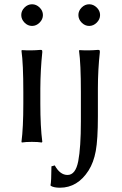

<svg xmlns="http://www.w3.org/2000/svg" viewBox="-20 -668 576 904"><path d="M364.5 -561.5Q349.1 -577.1 349.1 -597.2Q349.1 -617.2 364.5 -632.6Q379.9 -647.9 399.9 -647.9Q419.9 -647.9 435.5 -632.6Q451.2 -617.2 451.2 -597.2Q451.2 -577.1 435.5 -561.5Q419.9 -545.9 399.9 -545.9Q379.9 -545.9 364.5 -561.5ZM440.9 -251V-120.1Q440.9 -11.2 430.9 43Q420.9 97.2 397 134.8Q345.2 215.8 262.2 215.8Q233.4 215.8 219.2 207L217.8 204.1Q221.7 189 222.2 115.2L237.8 110.8Q262.7 155.8 297.9 155.8Q335.9 155.8 348.4 90.8Q360.8 25.9 360.8 -96.2V-234.9Q360.8 -367.7 352.1 -429.2L354 -432.1Q397 -429.2 440.9 -433.1Q446.8 -433.1 448.5 -431.6Q450.2 -430.2 450.2 -422.9Q440.9 -338.9 440.9 -251ZM95.5 -561.5Q80.1 -577.1 80.1 -597.2Q80.1 -617.2 95.5 -632.6Q110.8 -647.9 130.9 -647.9Q150.9 -647.9 166.5 -632.6Q182.1 -617.2 182.1 -597.2Q182.1 -577.1 166.5 -561.5Q150.9 -545.9 130.9 -545.9Q110.8 -545.9 95.5 -561.5ZM89.8 -234.9Q89.8 -367.7 81.1 -429.2L83 -432.1Q126 -429.2 169.9 -433.1Q175.8 -433.1 177.5 -431.6Q179.2 -430.2 179.2 -422.9Q170.4 -338.9 169.9 -251V-180.2Q169.9 -71.3 179.2 0L176.8 2.9Q158.7 0 129.9 0Q101.1 0 83 2.9L81.1 0Q89.8 -66.9 89.8 -180.2Z"/></svg>

Font: Biolilbert
Style: Regular
Weight: 400
Designer: Philipp H. Poll
Foundry: Philipp H. Poll
Version: Version 1.1.0